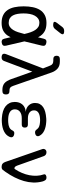

<svg xmlns="http://www.w3.org/2000/svg" viewBox="782 -1608 835 2440"><g transform="rotate(90 1200.0 -387.5)"><path d="M349 -670Q339 -657 326 -651Q313 -645 297 -645Q265 -645 258.5 -657Q252 -669 272 -695L320 -758Q330 -772 343 -778.5Q356 -785 373 -785Q407 -785 413.5 -772Q420 -759 399 -733ZM560 -46Q565 -23 557 -10Q549 3 526 8Q503 13 489.5 5Q476 -3 471 -26L410 -285Q401 -325 389 -359Q377 -393 360.5 -417.5Q344 -442 322 -456Q300 -470 270 -470Q239 -470 216.5 -454.5Q194 -439 179 -412Q164 -385 157 -348.5Q150 -312 150 -270H60Q60 -334 71 -387Q82 -440 106.5 -478.5Q131 -517 171.5 -538.5Q212 -560 270 -560Q330 -560 368 -541.5Q406 -523 431 -489.5Q456 -456 471.5 -408.5Q487 -361 500 -303ZM471 -524Q476 -547 489.5 -555Q503 -563 526 -558Q549 -553 557 -540Q565 -527 560 -504L500 -257Q486 -199 470.5 -150Q455 -101 430.5 -65.5Q406 -30 368 -10Q330 10 270 10Q212 10 171.5 -10Q131 -30 106.5 -66.5Q82 -103 71 -154.5Q60 -206 60 -270H150Q150 -228 156 -193.5Q162 -159 175.5 -133.5Q189 -108 212.5 -94Q236 -80 270 -80Q300 -80 322 -95.5Q344 -111 360.5 -137.5Q377 -164 388.5 -199.5Q400 -235 410 -275Z M754 -20Q748 -5 737.5 2.5Q727 10 710 10Q678 10 667.5 -5Q657 -20 669 -50L849 -516L813 -607Q804 -630 788.5 -638.5Q773 -647 750 -647H730Q709 -647 698.5 -657.5Q688 -668 688 -689Q688 -710 698.5 -720Q709 -730 730 -730H763Q817 -730 850.5 -701.5Q884 -673 901 -624L1070 -139Q1080 -110 1092.5 -100Q1105 -90 1125 -90H1135Q1158 -90 1169 -79Q1180 -68 1180 -45Q1180 -22 1169 -11Q1158 0 1135 0H1120Q1070 0 1038.5 -25Q1007 -50 985 -112L890 -380Z M1704 -473Q1711 -461 1710.5 -450Q1710 -439 1704 -431.5Q1698 -424 1686.5 -419.5Q1675 -415 1659 -415Q1654 -415 1649 -416.5Q1644 -418 1639.5 -421Q1635 -424 1630 -429.5Q1625 -435 1619 -443Q1608 -459 1585 -467.5Q1562 -476 1530 -478Q1518 -479 1506.5 -479Q1495 -479 1483 -478Q1436 -475 1409 -456Q1382 -437 1382 -402Q1382 -366 1409 -345Q1436 -324 1484 -324H1562Q1582 -324 1591.5 -314.5Q1601 -305 1601 -285Q1601 -265 1591.5 -255.5Q1582 -246 1562 -246H1481Q1429 -246 1399 -222.5Q1369 -199 1369 -158Q1369 -119 1399 -98Q1429 -77 1481 -74Q1494 -73 1507.5 -73Q1521 -73 1534 -74Q1572 -76 1597.5 -88Q1623 -100 1634 -122Q1638 -130 1642 -135.5Q1646 -141 1650 -144.5Q1654 -148 1659 -149.5Q1664 -151 1670 -151Q1686 -151 1698 -146.5Q1710 -142 1716.5 -134.5Q1723 -127 1724 -116Q1725 -105 1719 -92Q1700 -47 1652 -22Q1604 3 1534 7Q1521 8 1507.5 8Q1494 8 1481 7Q1433 4 1395 -7.5Q1357 -19 1330.5 -40Q1304 -61 1289.5 -90.5Q1275 -120 1275 -157Q1275 -217 1308 -254.5Q1341 -292 1401 -297Q1350 -301 1319 -334Q1288 -367 1288 -414Q1288 -449 1301.5 -474.5Q1315 -500 1340.5 -517.5Q1366 -535 1402 -544.5Q1438 -554 1483 -557Q1495 -558 1506.5 -558Q1518 -558 1530 -557Q1594 -553 1639 -532Q1684 -511 1704 -473Z M1874 -508Q1871 -518 1872.5 -527Q1874 -536 1879 -543.5Q1884 -551 1893 -555.5Q1902 -560 1914 -560Q1932 -560 1945 -551Q1958 -542 1964 -525L2085 -185Q2093 -163 2107.5 -155.5Q2122 -148 2130 -161Q2158 -203 2177.5 -249.5Q2197 -296 2206 -343Q2215 -390 2213 -436.5Q2211 -483 2196 -525Q2193 -534 2195.5 -540.5Q2198 -547 2204 -551.5Q2210 -556 2218.5 -558Q2227 -560 2236 -560Q2259 -560 2270 -544Q2281 -528 2286 -508Q2301 -450 2299 -391Q2297 -332 2280 -273Q2263 -214 2233.5 -155Q2204 -96 2163 -38Q2149 -18 2137.5 -4Q2126 10 2100 10Q2075 10 2060 -2Q2045 -14 2037 -38Z"/></g></svg>

Font: Maple Mono
Style: Regular
Weight: 400
Monospace: yes
Designer: subframe7536
Version: Version 7.300